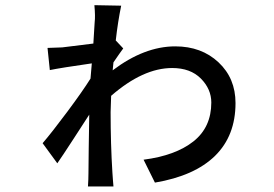

<svg xmlns="http://www.w3.org/2000/svg" viewBox="-20 -669 1040 728"><path d="M418.9 -515.6 447.3 -485.4Q435.5 -469.7 410.2 -432.6Q409.2 -421.9 407.2 -402.3Q527.3 -493.2 644.5 -493.2Q744.1 -493.2 808.6 -432.6Q873 -372.1 873 -278.3Q873 -154.3 795.4 -78.1Q717.8 -2 567.4 23.4L524.4 -63.5Q645.5 -79.1 713.4 -132.8Q781.2 -186.5 781.2 -280.3Q781.2 -331.1 741.7 -371.1Q702.1 -411.1 632.8 -411.1Q522.5 -411.1 401.4 -305.7Q399.4 -260.7 399.4 -244.1Q399.4 -123 406.2 -14.6Q406.2 -6.8 408.2 13.7Q410.2 34.2 410.2 38.1H313.5Q315.4 10.7 315.4 -12.7Q315.4 -29.3 316.4 -107.9Q317.4 -186.5 318.4 -234.4Q303.7 -211.9 259.8 -144Q215.8 -76.2 197.3 -49.8L141.6 -126Q176.8 -167 235.4 -245.6Q293.9 -324.2 323.2 -371.1Q324.2 -380.9 325.7 -400.4Q327.1 -419.9 328.1 -428.7Q211.9 -412.1 168.9 -403.3L160.2 -487.3Q172.9 -487.3 215.8 -489.3Q265.6 -495.1 334 -503.9Q335 -523.4 336.9 -551.8Q338.9 -580.1 338.9 -584Q341.8 -607.4 337.9 -649.4L439.5 -647.5Q426.8 -585.9 418.9 -515.6Z"/></svg>

Font: Gen Shin Gothic Medium
Style: Regular
Weight: 500
Designer: [Source Han Sans]
Ryoko NISHIZUKA  (kana & ideographs); Paul D. Hunt (Latin, Greek & Cyrillic); Wenlong ZHANG  (bopomofo
Version: Version 1.002.20150607